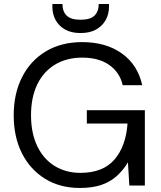

<svg xmlns="http://www.w3.org/2000/svg" viewBox="-20 -921 801 953"><path d="M376 12Q278 12 204 -33.5Q130 -79 89 -160Q48 -241 48 -349Q48 -456 89.5 -538Q131 -620 207.5 -666Q284 -712 388 -712Q506 -712 585 -655.5Q664 -599 686 -498H589Q575 -561 523 -598Q471 -635 388 -635Q311 -635 253.5 -600.5Q196 -566 165 -502Q134 -438 134 -349Q134 -260 165 -195.5Q196 -131 251.5 -97Q307 -63 379 -63Q491 -63 548 -129Q605 -195 613 -308H411V-374H699V0H622L615 -115Q590 -74 557.5 -45.5Q525 -17 481 -2.5Q437 12 376 12ZM380 -757Q334 -757 303 -774.5Q272 -792 256 -821.5Q240 -851 240 -887V-901H290Q290 -864 311 -843.5Q332 -823 380 -823Q428 -823 449 -843.5Q470 -864 470 -901H521V-887Q521 -851 504.5 -821.5Q488 -792 457 -774.5Q426 -757 380 -757Z"/></svg>

Font: DM Sans 11pt
Style: Regular
Weight: 400
Version: Version 4.004;gftools[0.9.30]